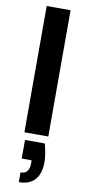

<svg xmlns="http://www.w3.org/2000/svg" viewBox="-110 -779 499 1108"><g transform="rotate(10 139.0 -225.5)"><path d="M80 43H196Q213 105 213 151Q213 217 181 253Q149 289 87 289V232Q138 232 138 170V152H80ZM69 0V-740H209V0Z"/></g></svg>

Font: SVN-Poppins SemiBold
Style: Regular
Weight: 600
Designer: Ninad Kale (Devanagari), Jonny Pinhorn (Latin)
Foundry: Indian Type Foundry
Version: Version 3.002 2017